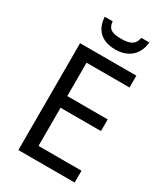

<svg xmlns="http://www.w3.org/2000/svg" viewBox="-222 -1015 967 1111"><g transform="rotate(30 261.5 -459.0)"><path d="M436 -918H382C375 -866 335 -855 286 -855C229 -855 196 -863 191 -918H138C143 -836 190 -784 285 -784C376 -784 429 -838 436 -918ZM467 0V-79H180V-334H450V-412H180V-635H467V-714H91V0Z"/></g></svg>

Font: Noto Sans Thai
Style: Regular
Weight: 400
Designer: Monotype Design Team
Foundry: Monotype Imaging Inc.
Version: Version 1.901